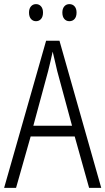

<svg xmlns="http://www.w3.org/2000/svg" viewBox="-20 -913 512 933"><path d="M413 0 343 -250H129L58 0H0L204 -715H269L472 0ZM258 -568Q253 -591 247 -615.5Q241 -640 236 -662Q231 -639 225.5 -615.5Q220 -592 214 -568L142 -302H330ZM121 -852Q121 -871 130.5 -882Q140 -893 155 -893Q170 -893 179.5 -882Q189 -871 189 -852Q189 -832 179.5 -821Q170 -810 155 -810Q140 -810 130.5 -821Q121 -832 121 -852ZM283 -852Q283 -871 292.5 -882Q302 -893 317 -893Q333 -893 342.5 -882Q352 -871 352 -852Q352 -832 342.5 -821Q333 -810 317 -810Q302 -810 292.5 -821Q283 -832 283 -852Z"/></svg>

Font: Noto Sans Ethiopic Condensed Light
Style: Regular
Weight: 300
Width: 3
Designer: Monotype Design Team
Foundry: Monotype Imaging Inc.
Version: Version 2.102; ttfautohint (v1.8.4.7-5d5b)